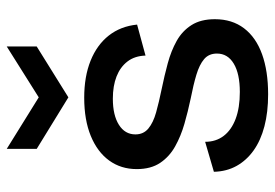

<svg xmlns="http://www.w3.org/2000/svg" viewBox="-143 -660 816 570"><g transform="rotate(-90 265.0 -375.0)"><path d="M270 13Q217 13 175 2Q133 -9 103.5 -30Q74 -51 57.5 -80.5Q41 -110 40 -148L129 -174Q129 -142 146.5 -119Q164 -96 197 -83.5Q230 -71 277 -71Q331 -71 361 -89Q391 -107 391 -139Q391 -163 374.5 -177Q358 -191 328 -200Q298 -209 257 -217Q219 -225 182.5 -235.5Q146 -246 115.5 -263Q85 -280 66.5 -307.5Q48 -335 48 -377Q48 -424 73.5 -459Q99 -494 146.5 -513.5Q194 -533 260 -533Q323 -533 370 -514Q417 -495 444.5 -460Q472 -425 477 -376L385 -351Q384 -383 367.5 -404.5Q351 -426 323 -437Q295 -448 257 -448Q208 -448 179.5 -430Q151 -412 151 -381Q151 -357 168.5 -342.5Q186 -328 216.5 -319.5Q247 -311 286 -303Q325 -295 362 -285Q399 -275 428.5 -258.5Q458 -242 475.5 -214.5Q493 -187 493 -145Q493 -94 466 -58.5Q439 -23 389 -5Q339 13 270 13ZM108 -763 261 -668 412 -763V-674L261 -580L108 -674Z"/></g></svg>

Font: Bricolage Grotesque 24pt Medium
Style: Regular
Weight: 500
Designer: Mathieu Triay
Foundry: Atelier Triay
Version: Version 1.001;gftools[0.9.33.dev8+g029e19f]